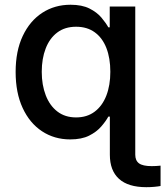

<svg xmlns="http://www.w3.org/2000/svg" viewBox="-20 -568 686 797"><path d="M587.4 209Q512.2 209 474.1 174.6Q436 140.1 436 74.2V-95.2H541.5V74.2Q541.5 98.6 557.1 110.1Q572.8 121.6 609.9 121.6Q617.7 121.6 627.7 121.1Q637.7 120.6 646.5 119.6V204.1Q636.2 206.1 620.8 207.5Q605.5 209 587.4 209ZM271.5 10.7Q205.6 10.7 154.3 -23.2Q103 -57.1 74 -119.9Q44.9 -182.6 44.9 -269.5Q44.9 -356.4 74.5 -418.9Q104 -481.4 155.5 -514.9Q207 -548.3 272.9 -548.3Q320.3 -548.3 351.3 -532.7Q382.3 -517.1 400.9 -495.1Q419.4 -473.1 429.7 -454.6H435.5V-541H541.5V0H436V-84H429.7Q419.4 -64.9 400.1 -42.7Q380.9 -20.5 349.9 -4.9Q318.8 10.7 271.5 10.7ZM295.9 -80.6Q341.3 -80.6 373 -104.5Q404.8 -128.4 421.4 -171.1Q438 -213.9 438 -270Q438 -326.7 421.6 -368.7Q405.3 -410.6 373.5 -433.8Q341.8 -457 295.9 -457Q249.5 -457 217.8 -433.1Q186 -409.2 169.7 -366.9Q153.3 -324.7 153.3 -270Q153.3 -215.3 169.9 -172.4Q186.5 -129.4 218.3 -105Q250 -80.6 295.9 -80.6Z"/></svg>

Font: Inter 17pt Medium
Style: Regular
Weight: 500
Version: Version 4.001;git-66647c0bb